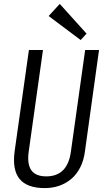

<svg xmlns="http://www.w3.org/2000/svg" viewBox="-20 -956 535 983"><path d="M209 7Q119 7 80.5 -39.5Q42 -86 55 -182L128 -700H200L127 -180Q118 -117 140 -85Q162 -53 217 -53Q326 -53 343 -180L416 -700H487L415 -182Q409 -135 391 -99.5Q373 -64 345.5 -40.5Q318 -17 283.5 -5Q249 7 209 7ZM423 -784 393 -751 229 -874 286 -936Z"/></svg>

Font: Pathway Extreme Condensed Light
Style: Italic
Weight: 300
Width: 3
Italic angle: -8°
Version: Version 1.001;gftools[0.9.26]